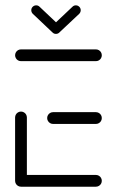

<svg xmlns="http://www.w3.org/2000/svg" viewBox="-20 -705 434 725"><path d="M37 -22.2V-261.5Q37 -267.4 40 -272.6Q43 -277.8 48.1 -280.7Q53.3 -283.7 59.3 -283.7Q65.2 -283.7 70.4 -280.7Q75.6 -277.8 78.5 -272.6Q81.5 -267.4 81.5 -261.5V-22.2ZM364.4 -22.2Q364.4 -16.3 361.5 -11.1Q358.5 -5.9 353.3 -3Q348.1 0 342.2 0H59.3Q53.3 0 48.1 -3Q43 -5.9 40 -11.1Q37 -16.3 37 -22.2Q37 -28.1 40 -33.3Q43 -38.5 48.1 -41.5Q53.3 -44.4 59.3 -44.4H342.2Q348.1 -44.4 353.3 -41.5Q358.5 -38.5 361.5 -33.3Q364.4 -28.1 364.4 -22.2ZM158.1 -259.3Q158.1 -265.2 161.1 -270.4Q164.1 -275.6 169.3 -278.5Q174.4 -281.5 180.4 -281.5H342.2Q348.1 -281.5 353.3 -278.5Q358.5 -275.6 361.5 -270.4Q364.4 -265.2 364.4 -259.3Q364.4 -253.3 361.5 -248.1Q358.5 -243 353.3 -240Q348.1 -237 342.2 -237H180.4Q174.4 -237 169.3 -240Q164.1 -243 161.1 -248.1Q158.1 -253.3 158.1 -259.3ZM37 -496.3Q37 -502.2 40 -507.4Q43 -512.6 48.1 -515.6Q53.3 -518.5 59.3 -518.5H342.2Q348.1 -518.5 353.3 -515.6Q358.5 -512.6 361.5 -507.4Q364.4 -502.2 364.4 -496.3Q364.4 -490.4 361.5 -485.2Q358.5 -480 353.3 -477Q348.1 -474.1 342.2 -474.1H59.3Q53.3 -474.1 48.1 -477Q43 -480 40 -485.2Q37 -490.4 37 -496.3ZM191.1 -577Q198.9 -577 204.3 -582.4Q209.6 -587.8 209.6 -595.6Q209.6 -599.3 208.1 -602.8Q206.7 -606.3 204.1 -608.9L129.3 -679.6Q124.1 -684.8 116.7 -684.8Q108.9 -684.8 103.5 -679.4Q98.1 -674.1 98.1 -666.3Q98.1 -662.6 99.6 -659.1Q101.1 -655.6 103.7 -653L178.5 -582.2Q183.7 -577 191.1 -577ZM204.8 -583 279.3 -653Q281.9 -655.6 283.3 -659.1Q284.8 -662.6 284.8 -666.3Q284.8 -674.1 279.4 -679.4Q274.1 -684.8 266.3 -684.8Q258.9 -684.8 253.7 -679.6L179.6 -609.6Z"/></svg>

Font: 26F Galaxy Sans
Style: Regular
Weight: 400
Designer: C₂₉H₂₅N₃O₅
Version: Version 1.100;FEAKit 1.0